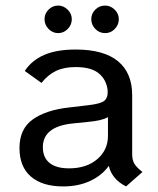

<svg xmlns="http://www.w3.org/2000/svg" viewBox="-20 -659 569 690"><path d="M492 -41 433 11Q382 -15 371 -63Q347 -29 304.5 -9Q262 11 207 11Q132 11 91 -24.5Q50 -60 50 -127Q50 -196 98 -230Q146 -264 230 -273L298 -281Q341 -286 354.5 -296.5Q368 -307 367 -333Q363 -372 335.5 -395Q308 -418 252 -418Q211 -418 182 -404.5Q153 -391 129 -361L69 -404Q94 -442 138.5 -461.5Q183 -481 252 -481Q353 -481 404 -439Q455 -397 455 -317V-105Q455 -84 463 -70.5Q471 -57 492 -41ZM368 -171V-238Q345 -225 297 -221L238 -215Q134 -203 134 -130Q134 -93 158 -73.5Q182 -54 228 -54Q291 -54 329.5 -87Q368 -120 368 -171ZM140 -590Q140 -610 154.5 -624.5Q169 -639 189 -639Q208 -639 223 -624.5Q238 -610 238 -590Q238 -570 223.5 -555Q209 -540 189 -540Q169 -540 154.5 -555Q140 -570 140 -590ZM308 -590Q308 -610 322.5 -624.5Q337 -639 358 -639Q377 -639 392 -624.5Q407 -610 407 -590Q407 -570 392.5 -555Q378 -540 358 -540Q337 -540 322.5 -555Q308 -570 308 -590Z"/></svg>

Font: KoHo Medium
Style: Regular
Weight: 500
Version: Version 1.000; ttfautohint (v1.6)